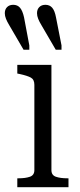

<svg xmlns="http://www.w3.org/2000/svg" viewBox="-38 -779 331 799"><path d="M195 -707 218 -590V-572H194L134 -675Q126 -688 121 -700.5Q116 -713 116 -724Q116 -740 125.5 -749.5Q135 -759 151 -759Q169 -759 179.5 -746.5Q190 -734 195 -707ZM62 -707 84 -590V-572H60L0 -675Q-8 -688 -13 -700.5Q-18 -713 -18 -724Q-18 -740 -8.5 -749.5Q1 -759 17 -759Q35 -759 45.5 -746.5Q56 -734 62 -707ZM176 -509V-71Q176 -50 194.5 -43.5Q213 -37 243 -37H247V0H34V-37H39Q68 -37 86.5 -43.5Q105 -50 105 -71V-426Q105 -448 90.5 -456Q76 -464 44 -471L34 -473V-509Z"/></svg>

Font: Roboto Serif 28pt Condensed Light
Style: Regular
Weight: 300
Width: 3
Designer: Greg Gazdowicz
Foundry: Commercial Type
Version: Version 1.008